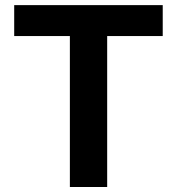

<svg xmlns="http://www.w3.org/2000/svg" viewBox="-20 -748 707 768"><path d="M36.8 -727.5H630.9V-603.8H408.7V0H259.5V-603.8H36.8Z"/></svg>

Font: Raveo Variable
Style: Regular
Weight: 400
Designer: Jakub Foglar, Rasmus Andersson (Inter)
Foundry: Jakubfoglar.com
Version: Version 1.000;Glyphs 3.2.3 (3260)